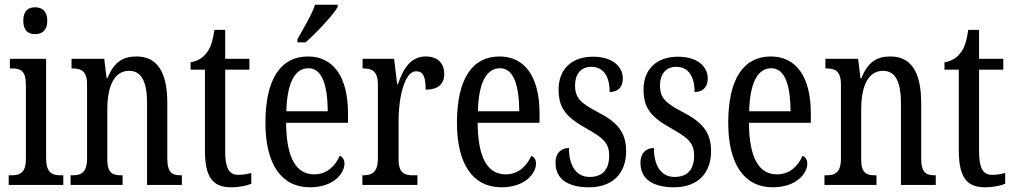

<svg xmlns="http://www.w3.org/2000/svg" viewBox="-20 -786 4310 816"><path d="M129 -641C158 -641 181 -656 181 -698C181 -740 158 -755 129 -755C100 -755 79 -740 79 -698C79 -656 100 -641 129 -641ZM17 0H249V-41H239C200 -41 176 -52 176 -115V-536H22V-495H32C69 -495 90 -484 90 -425V-110C90 -51 65 -41 27 -41H17Z M280 0H501V-41H496C461 -41 436 -48 436 -108V-321C436 -405 458 -485 529 -485C585 -485 605 -432 605 -347V0H753V-41H749C714 -41 691 -50 691 -113V-349C691 -486 644 -546 560 -546C502 -546 464 -522 437 -454H433L423 -536H284V-495H289C323 -495 350 -486 350 -427V-113C350 -50 323 -41 287 -41H280Z M962 10C1001 10 1031 2 1048 -5V-51C1030 -46 1014 -43 992 -43C953 -43 937 -72 937 -144V-490H1040V-536H937V-659H891C883 -603 873 -580 857 -560C841 -539 821 -527 790 -521V-490H851V-145C851 -30 887 10 962 10Z M1244 -619V-606H1279C1327 -649 1395 -721 1415 -756V-766H1319C1304 -721 1272 -670 1244 -619ZM1297 10C1399 10 1444 -50 1444 -91C1444 -109 1435 -119 1424 -124C1405 -81 1370 -45 1315 -45C1239 -45 1197 -114 1196 -264H1459V-304C1459 -462 1395 -546 1289 -546C1174 -546 1108 -452 1108 -264C1108 -90 1175 10 1297 10ZM1373 -313H1197C1200 -430 1231 -496 1291 -496C1350 -496 1372 -422 1373 -313Z M1520 0H1754V-41H1735C1701 -41 1674 -49 1674 -108V-276C1674 -370 1699 -483 1748 -483C1779 -483 1789 -460 1789 -405C1844 -405 1868 -431 1868 -471C1868 -516 1842 -546 1789 -546C1724 -546 1693 -492 1671 -428H1668L1655 -536H1521V-495H1524C1559 -495 1586 -486 1586 -427V-113C1586 -50 1558 -41 1523 -41H1520Z M2111 10C2213 10 2258 -50 2258 -91C2258 -109 2249 -119 2238 -124C2219 -81 2184 -45 2129 -45C2053 -45 2011 -114 2010 -264H2273V-304C2273 -462 2209 -546 2103 -546C1988 -546 1922 -452 1922 -264C1922 -90 1989 10 2111 10ZM2187 -313H2011C2014 -430 2045 -496 2105 -496C2164 -496 2186 -422 2187 -313Z M2484 10C2583 10 2641 -49 2641 -143C2641 -227 2601 -268 2520 -310C2450 -347 2424 -368 2424 -423C2424 -470 2448 -502 2493 -502C2542 -502 2571 -465 2571 -395C2607 -395 2627 -417 2627 -452C2627 -502 2585 -545 2500 -545C2413 -545 2354 -495 2354 -405C2354 -321 2391 -285 2481 -235C2547 -198 2569 -174 2569 -125C2569 -67 2542 -34 2486 -34C2426 -34 2398 -86 2398 -157C2369 -157 2341 -140 2341 -94C2341 -24 2395 10 2484 10Z M2845 10C2944 10 3002 -49 3002 -143C3002 -227 2962 -268 2881 -310C2811 -347 2785 -368 2785 -423C2785 -470 2809 -502 2854 -502C2903 -502 2932 -465 2932 -395C2968 -395 2988 -417 2988 -452C2988 -502 2946 -545 2861 -545C2774 -545 2715 -495 2715 -405C2715 -321 2752 -285 2842 -235C2908 -198 2930 -174 2930 -125C2930 -67 2903 -34 2847 -34C2787 -34 2759 -86 2759 -157C2730 -157 2702 -140 2702 -94C2702 -24 2756 10 2845 10Z M3264 10C3366 10 3411 -50 3411 -91C3411 -109 3402 -119 3391 -124C3372 -81 3337 -45 3282 -45C3206 -45 3164 -114 3163 -264H3426V-304C3426 -462 3362 -546 3256 -546C3141 -546 3075 -452 3075 -264C3075 -90 3142 10 3264 10ZM3340 -313H3164C3167 -430 3198 -496 3258 -496C3317 -496 3339 -422 3340 -313Z M3484 0H3705V-41H3700C3665 -41 3640 -48 3640 -108V-321C3640 -405 3662 -485 3733 -485C3789 -485 3809 -432 3809 -347V0H3957V-41H3953C3918 -41 3895 -50 3895 -113V-349C3895 -486 3848 -546 3764 -546C3706 -546 3668 -522 3641 -454H3637L3627 -536H3488V-495H3493C3527 -495 3554 -486 3554 -427V-113C3554 -50 3527 -41 3491 -41H3484Z M4166 10C4205 10 4235 2 4252 -5V-51C4234 -46 4218 -43 4196 -43C4157 -43 4141 -72 4141 -144V-490H4244V-536H4141V-659H4095C4087 -603 4077 -580 4061 -560C4045 -539 4025 -527 3994 -521V-490H4055V-145C4055 -30 4091 10 4166 10Z"/></svg>

Font: Noto Serif Sinhala ExtraCondensed
Style: Regular
Weight: 400
Width: 2
Designer: Jelle Bosma - Monotype Design Team
Foundry: Monotype Imaging Inc.
Version: Version 2.007